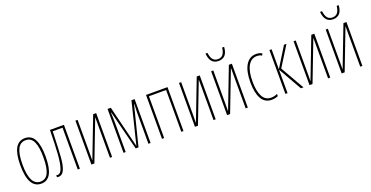

<svg xmlns="http://www.w3.org/2000/svg" viewBox="-29 -1446 4192 2167"><g transform="rotate(-20 2067.5 -363.0)"><path d="M199 10Q45 10 45 -266Q45 -537 197 -537Q276 -537 312 -466.5Q348 -396 348 -264Q348 -125 311 -57.5Q274 10 199 10ZM198 -15Q262 -15 291.5 -75.5Q321 -136 321 -265Q321 -386 292 -449Q263 -512 197 -512Q132 -512 101.5 -450Q71 -388 71 -266Q71 -15 198 -15Z M638 0V-502H520L519 -462Q513 -277 506 -188Q499 -99 476 -47.5Q453 4 405 4Q394 4 388 2V-22Q394 -20 404 -20Q440 -20 459 -76.5Q478 -133 485.5 -237.5Q493 -342 496 -527H664V0Z M828 -125Q828 -63 827 -37L1015 -527H1051V0H1025V-380V-452V-487L838 0H802V-527H828Z M1513 0H1487V-335Q1487 -401 1491 -474H1487L1368 0H1334L1214 -474H1210Q1214 -397 1214 -339V0H1188V-527H1227L1351 -24L1475 -527H1513Z M1908 0H1882V-502H1676V0H1650V-527H1908Z M2072 -125Q2072 -63 2071 -37L2259 -527H2295V0H2269V-380V-452V-487L2082 0H2046V-527H2072Z M2458 -125Q2458 -63 2457 -37L2645 -527H2681V0H2655V-380V-452V-487L2468 0H2432V-527H2458ZM2552 -607Q2502 -607 2474 -638.5Q2446 -670 2440 -736H2464Q2471 -680 2492.5 -654.5Q2514 -629 2552 -629Q2592 -629 2613 -655.5Q2634 -682 2640 -736H2664Q2656 -607 2552 -607Z M2805 -256Q2805 -392 2849.5 -464.5Q2894 -537 2974 -537Q3014 -537 3044 -519L3034 -496Q3009 -512 2975 -512Q2907 -512 2869 -447Q2831 -382 2831 -257Q2831 -144 2864.5 -79.5Q2898 -15 2968 -15Q3006 -15 3043 -32V-6Q3009 10 2965 10Q2885 10 2845 -60Q2805 -130 2805 -256Z M3337 -527 3186 -285 3349 0H3318L3158 -282V0H3132V-527H3158V-286L3307 -527Z M3448 -125Q3448 -63 3447 -37L3635 -527H3671V0H3645V-380V-452V-487L3458 0H3422V-527H3448Z M3834 -125Q3834 -63 3833 -37L4021 -527H4057V0H4031V-380V-452V-487L3844 0H3808V-527H3834ZM3928 -607Q3878 -607 3850 -638.5Q3822 -670 3816 -736H3840Q3847 -680 3868.5 -654.5Q3890 -629 3928 -629Q3968 -629 3989 -655.5Q4010 -682 4016 -736H4040Q4032 -607 3928 -607Z"/></g></svg>

Font: Noto Sans Display Thin Cond
Style: Regular
Weight: 250
Width: 3
Designer: Monotype Design team
Foundry: Monotype Imaging Inc.
Version: Version 1.000